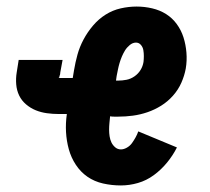

<svg xmlns="http://www.w3.org/2000/svg" viewBox="-20 -558 640 586"><path d="M349 8Q321 8 294.5 2Q268 -4 247 -18.5Q226 -33 211.5 -55Q197 -77 190 -102.5Q183 -128 181.5 -155Q180 -182 184 -210H160Q141 -210 123 -212.5Q105 -215 89 -221.5Q73 -228 59.5 -239.5Q46 -251 38.5 -266.5Q31 -282 29.5 -300.5Q28 -319 31 -337L37 -375H171L164 -337Q164 -334 163.5 -331.5Q163 -329 162 -327Q162 -326 161.5 -325Q161 -324 161 -323Q161 -323 161 -322.5Q161 -322 161 -322Q161 -322 161 -321.5Q161 -321 160 -321Q160 -321 160 -321Q160 -321 160 -321Q160 -321 159.5 -321Q159 -321 159 -321Q159 -320 159.5 -320Q160 -320 160 -320H202L206 -344Q210 -368 216.5 -391.5Q223 -415 235 -437.5Q247 -460 264 -480Q281 -500 302.5 -513.5Q324 -527 348.5 -532.5Q373 -538 397 -538Q421 -538 444.5 -532.5Q468 -527 487 -515Q506 -503 519.5 -484.5Q533 -466 540 -444Q547 -422 549 -397.5Q551 -373 547 -349Q543 -327 533.5 -305.5Q524 -284 508 -266Q492 -248 472 -235.5Q452 -223 430 -215.5Q408 -208 385.5 -205Q363 -202 341 -202Q335 -202 328.5 -202Q322 -202 316 -203Q315 -193 314 -182.5Q313 -172 313 -162Q313 -152 314.5 -142Q316 -132 320 -123.5Q324 -115 331.5 -108.5Q339 -102 349 -102Q358 -102 367.5 -107.5Q377 -113 383 -121.5Q389 -130 394 -139Q399 -148 402 -157L520 -108Q508 -84 490 -62Q472 -40 449.5 -23.5Q427 -7 401 0.5Q375 8 349 8ZM341 -312Q353 -312 366 -314.5Q379 -317 390.5 -325Q402 -333 409 -344.5Q416 -356 418 -369Q419 -378 419 -387Q419 -396 417.5 -405Q416 -414 410 -421Q404 -428 395 -428Q385 -428 376 -420.5Q367 -413 361.5 -404Q356 -395 352 -385.5Q348 -376 345 -366Q342 -356 340 -346Q338 -336 336 -326L334 -312Q336 -312 337.5 -312Q339 -312 341 -312Z"/></svg>

Font: Iosevka Curly Slab XBdEx
Style: Italic
Weight: 800
Width: 7
Italic angle: -9°
Monospace: yes
Designer: Belleve Invis
Foundry: Belleve Invis
Version: Version 11.1.0; ttfautohint (v1.8.3)